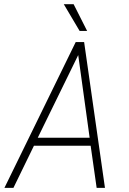

<svg xmlns="http://www.w3.org/2000/svg" viewBox="-20 -916 627 936"><path d="M421.9 -205.6 451.2 0H491.7L390.1 -710.9H349.1L1.5 0H45.4L145.5 -205.6ZM164.1 -244.6 361.3 -647.5 417 -244.6ZM404.8 -765.1 338.9 -895.5H291L368.2 -765.1Z"/></svg>

Font: Roboto Mono ExtraLight
Style: Italic
Weight: 250
Italic angle: -10°
Monospace: yes
Designer: Google
Version: Version 3.000